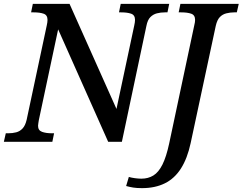

<svg xmlns="http://www.w3.org/2000/svg" viewBox="-41 -734 1256 994"><path d="M-21 0 -11 -44H2Q24 -44 43 -49Q62 -54 76 -69Q90 -84 97 -114L201 -602Q203 -609 204 -618Q205 -627 205 -631Q205 -656 185 -663Q165 -670 133 -670H120L129 -714H319L562 -170L654 -602Q656 -609 657 -618Q658 -627 658 -631Q658 -656 638 -663Q618 -670 586 -670H575L584 -714H835L826 -670H813Q791 -670 771.5 -665Q752 -660 737.5 -645.5Q723 -631 717 -600L590 0H519L260 -582L160 -112Q159 -105 157.5 -96.5Q156 -88 156 -83Q156 -59 176.5 -51.5Q197 -44 228 -44H239L230 0ZM694 240Q667 240 648.5 237Q630 234 612 229L626 182Q639 186 657.5 188.5Q676 191 691 191Q726 191 753 174.5Q780 158 800 118Q820 78 835 8L965 -604Q967 -610 968 -618.5Q969 -627 969 -631Q969 -656 949 -663Q929 -670 897 -670H884L893 -714H1195L1185 -670H1172Q1151 -670 1131 -665Q1111 -660 1097 -645.5Q1083 -631 1076 -600L946 7Q929 86 896 138Q863 190 812.5 215Q762 240 694 240Z"/></svg>

Font: ET Text
Style: Italic
Weight: 470
Italic angle: -12°
Designer: Monotype Design Team
Foundry: Monotype Imaging Inc.
Version: Version 2.009